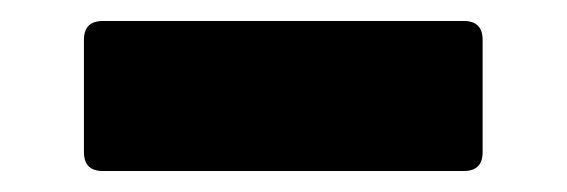

<svg xmlns="http://www.w3.org/2000/svg" viewBox="-20 -805 540 183"><path d="M440 -767V-660Q440 -642 422 -642H78Q60 -642 60 -660V-767Q60 -785 78 -785H422Q440 -785 440 -767Z"/></svg>

Font: LINE Seed JP_TTF ExtraBold
Style: Regular
Weight: 800
Designer: LY Corporation & Fontrix & Fontworks
Version: Version 1.015